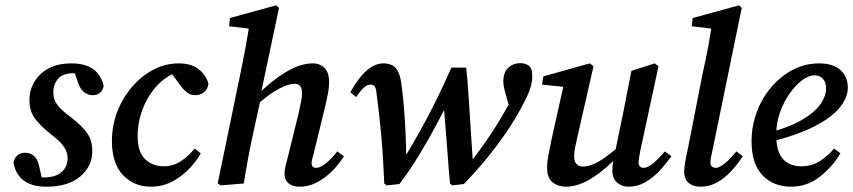

<svg xmlns="http://www.w3.org/2000/svg" viewBox="-20 -692 3217 724"><path d="M142 -3 97 -29Q112 -26 123 -24.5Q134 -23 147 -23Q189 -23 212 -43Q235 -63 235 -95Q235 -116 222.5 -136.5Q210 -157 173 -185Q137 -213 114 -242Q91 -271 91 -315Q91 -372 133 -412.5Q175 -453 249 -453Q352 -453 371 -367Q363 -333 329 -333Q311 -333 296.5 -345Q282 -357 274 -381L255 -437L295 -412Q288 -414 279 -415Q270 -416 259 -416Q216 -416 198.5 -394.5Q181 -373 181 -344Q181 -316 197 -295.5Q213 -275 251 -247Q292 -215 310 -188Q328 -161 328 -122Q328 -65 282.5 -26.5Q237 12 155 12Q99 12 68 -12.5Q37 -37 31 -81Q34 -96 45.5 -106Q57 -116 73 -116Q116 -116 127 -68Z M550 12Q485 12 443.5 -32Q402 -76 402 -160Q402 -219 422.5 -271.5Q443 -324 478.5 -365Q514 -406 559 -429.5Q604 -453 654 -453Q700 -453 728 -432Q756 -411 766 -377Q764 -356 749.5 -344.5Q735 -333 716 -333Q697 -333 683 -345Q669 -357 658 -373L616 -430L659 -423Q612 -410 576 -373Q540 -336 519.5 -284.5Q499 -233 499 -178Q499 -120 526.5 -92.5Q554 -65 599 -65Q633 -65 662.5 -84.5Q692 -104 714 -132L737 -114Q708 -62 658 -25Q608 12 550 12Z M812 7 801 -1 887 -417Q897 -465 906 -513.5Q915 -562 922 -611L955 -580L844 -593L847 -624L1021 -672L1032 -662L964 -340V-324L936 -195Q924 -142 915.5 -95Q907 -48 899 0ZM1110 12Q1084 12 1068.5 -0.5Q1053 -13 1053 -35Q1053 -53 1058 -71Q1063 -89 1069 -114L1106 -265Q1111 -287 1115 -307Q1119 -327 1119 -340Q1119 -360 1111.5 -368Q1104 -376 1091 -376Q1067 -376 1030.5 -356.5Q994 -337 948 -296L950 -333Q999 -384 1055 -418.5Q1111 -453 1159 -453Q1187 -453 1204 -435.5Q1221 -418 1221 -383Q1221 -362 1217 -341Q1213 -320 1208 -298L1166 -126Q1162 -109 1158.5 -97Q1155 -85 1155 -78Q1155 -59 1172 -59Q1187 -59 1208 -75.5Q1229 -92 1252 -121L1277 -103Q1259 -74 1233.5 -48Q1208 -22 1176.5 -5Q1145 12 1110 12Z M1429 0Q1425 -101 1417.5 -183Q1410 -265 1400 -338Q1398 -362 1391.5 -367.5Q1385 -373 1376 -373Q1365 -373 1352.5 -362Q1340 -351 1323 -326L1301 -344Q1361 -453 1426 -453Q1457 -453 1472.5 -435Q1488 -417 1493 -380Q1502 -316 1507 -233Q1512 -150 1512 -73L1492 -77Q1543 -157 1590.5 -247Q1638 -337 1682 -437H1738Q1740 -422 1743 -384.5Q1746 -347 1749 -299.5Q1752 -252 1755 -204.5Q1758 -157 1760.5 -120.5Q1763 -84 1764 -69L1751 -76Q1797 -135 1832 -188Q1867 -241 1902 -305Q1907 -314 1910 -321.5Q1913 -329 1917 -336L1909 -258L1889 -329Q1885 -342 1881.5 -357Q1878 -372 1878 -383Q1878 -420 1897 -437Q1916 -454 1943 -454Q1965 -453 1978 -441Q1983 -435 1985 -426Q1987 -417 1987 -401Q1987 -384 1979.5 -359Q1972 -334 1943 -281Q1910 -219 1854.5 -144.5Q1799 -70 1729 2L1685 7L1677 0Q1675 -17 1672.5 -50Q1670 -83 1667 -122Q1664 -161 1661 -199Q1658 -237 1655.5 -266.5Q1653 -296 1652 -307L1683 -332Q1661 -289 1630 -230Q1599 -171 1562 -110Q1525 -49 1486 2L1438 7Z M2114 12Q2085 12 2064 -4.5Q2043 -21 2043 -59Q2043 -81 2048.5 -109Q2054 -137 2059 -163L2109 -387L2121 -363L2024 -373L2029 -404L2204 -453L2218 -442L2158 -179Q2152 -154 2148.5 -135.5Q2145 -117 2145 -102Q2145 -82 2154.5 -73Q2164 -64 2179 -64Q2207 -64 2241.5 -85Q2276 -106 2330 -154L2333 -126Q2272 -60 2217.5 -24Q2163 12 2114 12ZM2349 12Q2325 12 2307 -3.5Q2289 -19 2289 -50Q2289 -64 2291.5 -78.5Q2294 -93 2299 -117L2330 -267Q2338 -306 2345.5 -346Q2353 -386 2361 -425L2449 -453L2463 -442L2395 -126Q2392 -110 2390 -98Q2388 -86 2388 -79Q2388 -69 2393.5 -64Q2399 -59 2406 -59Q2422 -59 2441 -74.5Q2460 -90 2487 -121L2512 -103Q2491 -74 2467 -48Q2443 -22 2413.5 -5Q2384 12 2349 12Z M2621 12Q2594 12 2577 -2Q2560 -16 2560 -45Q2560 -58 2563 -77Q2566 -96 2573 -127L2630 -417Q2641 -465 2650 -513.5Q2659 -562 2666 -611L2698 -580L2588 -593L2592 -624L2767 -672L2777 -662L2667 -127Q2659 -95 2659 -79Q2659 -69 2665 -64Q2671 -59 2679 -59Q2705 -59 2757 -121L2781 -103Q2762 -74 2738.5 -48Q2715 -22 2685.5 -5Q2656 12 2621 12Z M2963 12Q2897 12 2855.5 -31Q2814 -74 2814 -159Q2814 -216 2833.5 -269Q2853 -322 2888.5 -363.5Q2924 -405 2970 -429Q3016 -453 3069 -453Q3121 -453 3149 -428Q3177 -403 3177 -361Q3177 -325 3147.5 -287.5Q3118 -250 3051 -215.5Q2984 -181 2872 -154L2869 -189Q2955 -211 3004 -240Q3053 -269 3074 -299.5Q3095 -330 3095 -358Q3095 -382 3083 -395Q3071 -408 3051 -408Q3030 -408 3005.5 -390Q2981 -372 2958.5 -340.5Q2936 -309 2921.5 -269Q2907 -229 2907 -184Q2907 -121 2932 -93Q2957 -65 3001 -65Q3043 -65 3074 -86Q3105 -107 3125 -132L3149 -114Q3120 -64 3072 -26Q3024 12 2963 12Z"/></svg>

Font: Lisu Bosa
Style: Bold Italic
Weight: 700
Italic angle: -19°
Designer: David Morse, Annie Olsen, Victor Gaultney, Frank Grießhammer (Latin)
Foundry: SIL International
Version: Version 2.000